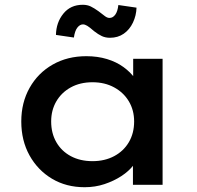

<svg xmlns="http://www.w3.org/2000/svg" viewBox="-20 -773 822 803"><path d="M334 10Q257 10 197.5 -25.5Q138 -61 103.5 -123Q69 -185 69 -265Q69 -344 104 -406Q139 -468 200.5 -503Q262 -538 341 -538Q388 -538 427.5 -526Q467 -514 496.5 -492.5Q526 -471 544 -445.5Q562 -420 566 -392L537 -395V-527H660V0H536V-134L563 -133Q558 -108 538.5 -82.5Q519 -57 487.5 -36.5Q456 -16 417 -3Q378 10 334 10ZM367 -99Q418 -99 457.5 -120Q497 -141 519 -178.5Q541 -216 541 -265Q541 -312 519 -349Q497 -386 457.5 -407.5Q418 -429 367 -429Q315 -429 276 -407.5Q237 -386 215.5 -349Q194 -312 194 -265Q194 -216 215.5 -178.5Q237 -141 276 -120Q315 -99 367 -99ZM440 -615Q421 -615 406 -622Q391 -629 373 -643Q355 -659 345 -665Q335 -671 327 -671Q314 -671 303.5 -657.5Q293 -644 289 -616L214 -627Q215 -679 245 -716Q275 -753 326 -753Q345 -753 359.5 -746Q374 -739 392 -726Q410 -712 419.5 -705Q429 -698 438 -698Q452 -698 462 -711.5Q472 -725 475 -752L551 -741Q550 -708 536 -678.5Q522 -649 497.5 -632Q473 -615 440 -615Z"/></svg>

Font: Lexend Exa Medium
Style: Regular
Weight: 500
Designer: Bonnie Shaver-Troup, Thomas Jockin
Foundry: Lexend
Version: Version 1.007